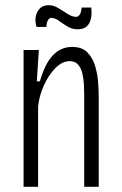

<svg xmlns="http://www.w3.org/2000/svg" viewBox="-20 -721 469 741"><path d="M71 0V-528H130L122 -407H134Q171 -540 258 -540Q297 -540 318 -518Q339 -496 348 -463.5Q357 -431 359 -399.5Q361 -368 361 -349V0H305V-351Q305 -370 304 -393Q303 -416 298 -437Q293 -458 281.5 -471.5Q270 -485 249 -485Q220 -485 193.5 -458Q167 -431 149 -390.5Q131 -350 127 -310V0ZM279 -608Q258 -608 240 -619Q222 -630 207 -641Q192 -652 178 -652Q170 -652 164.5 -642Q159 -632 159 -617H121Q111 -650 124.5 -675.5Q138 -701 168 -701Q187 -701 205.5 -689.5Q224 -678 241.5 -667Q259 -656 273 -656Q283 -656 288.5 -666Q294 -676 295 -692H332Q337 -657 325 -632.5Q313 -608 279 -608Z"/></svg>

Font: Bricolage Grotesque 10pt Condensed ExtraLight
Style: Regular
Weight: 200
Width: 3
Designer: Mathieu Triay
Foundry: Atelier Triay
Version: Version 1.000; ttfautohint (v1.8.4.7-5d5b);gftools[0.9.32]